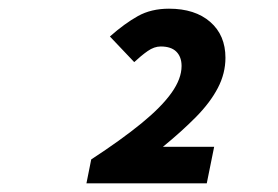

<svg xmlns="http://www.w3.org/2000/svg" viewBox="-20 -798 640 442"><path d="M179 -376 190 -431Q259 -476 305.5 -514Q352 -552 375 -584.5Q398 -617 398 -646Q398 -667 386 -679Q374 -691 350 -691Q335 -691 320 -680.5Q305 -670 289 -655L233 -714Q267 -744 297.5 -761Q328 -778 369 -778Q429 -778 464 -747.5Q499 -717 499 -665Q499 -629 481.5 -595.5Q464 -562 431.5 -529Q399 -496 355 -460H473L456 -376Z"/></svg>

Font: Source Code Pro ExtraLight
Style: Bold Italic
Weight: 700
Italic angle: -11°
Monospace: yes
Version: Version 1.016;hotconv 1.0.116;makeotfexe 2.5.65601